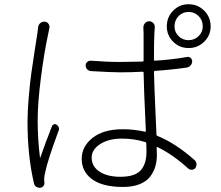

<svg xmlns="http://www.w3.org/2000/svg" viewBox="-20 -850 1040 903"><path d="M159.2 -720.7Q160.2 -733.4 169.4 -741.2Q178.7 -749 191.4 -748Q202.1 -747.1 208.5 -737.3Q214.8 -727.5 211.9 -715.8Q209 -703.1 207 -692.4Q187.5 -602.5 172.4 -484.4Q157.2 -366.2 157.2 -284.2Q157.2 -194.3 168 -109.4Q168.9 -108.4 169.4 -108.4Q169.9 -108.4 169.9 -109.4Q192.4 -175.8 224.6 -256.8Q227.5 -263.7 234.4 -265.6Q241.2 -267.6 247.1 -262.7Q257.8 -254.9 257.8 -243.2Q257.8 -238.3 254.9 -233.4Q203.1 -92.8 193.4 -43Q187.5 -20.5 187.5 -5.9Q187.5 -2.9 188.5 0Q188.5 2.9 188.5 7.8Q190.4 17.6 184.1 24.9Q177.7 32.2 168.9 33.2Q167 33.2 166 33.2Q157.2 33.2 150.4 28.3Q141.6 22.5 139.6 11.7Q109.4 -118.2 109.4 -277.3Q109.4 -327.1 115.2 -394Q121.1 -460.9 127.4 -506.3Q133.8 -551.8 144 -617.7Q154.3 -683.6 156.2 -696.3Q158.2 -710 159.2 -720.7ZM668.9 -136.7Q668.9 -160.2 668 -175.8Q668 -179.7 664.1 -181.6Q611.3 -198.2 553.7 -198.2Q491.2 -198.2 451.2 -172.4Q411.1 -146.5 411.1 -108.4Q411.1 -67.4 447.8 -43Q484.4 -18.6 545.9 -18.6Q614.3 -18.6 641.6 -48.8Q668.9 -79.1 668.9 -136.7ZM859.4 -582Q869.1 -584 876.5 -577.6Q883.8 -571.3 883.8 -561.5Q883.8 -550.8 876.5 -542.5Q869.1 -534.2 858.4 -532.2Q783.2 -521.5 708 -516.6Q704.1 -515.6 704.1 -511.7Q704.1 -476.6 715.8 -217.8Q715.8 -212.9 719.7 -210.9Q801.8 -178.7 893.6 -98.6Q902.3 -91.8 903.8 -81.1Q905.3 -70.3 899.4 -60.5Q893.6 -52.7 883.8 -51.8Q874 -50.8 866.2 -56.6Q792 -124 720.7 -158.2Q716.8 -160.2 716.8 -155.3Q717.8 -143.6 717.8 -121.1Q717.8 -92.8 710.9 -68.4Q704.1 -43.9 687.5 -21Q670.9 2 638.2 15.6Q605.5 29.3 558.6 29.3Q463.9 29.3 414.1 -6.3Q364.3 -42 364.3 -103.5Q364.3 -161.1 415.5 -201.7Q466.8 -242.2 557.6 -242.2Q610.4 -242.2 662.1 -230.5Q666 -229.5 666 -233.4Q656.2 -441.4 655.3 -508.8Q655.3 -512.7 650.4 -512.7Q597.7 -509.8 544.9 -509.8Q505.9 -509.8 408.2 -515.6Q397.5 -516.6 390.1 -523.9Q382.8 -531.2 382.8 -542Q382.8 -551.8 390.1 -558.6Q397.5 -565.4 408.2 -564.5Q481.4 -558.6 546.9 -558.6Q583 -558.6 650.4 -560.5Q655.3 -560.5 655.3 -565.4V-692.4Q655.3 -710 654.3 -719.7Q654.3 -732.4 662.1 -741.2Q669.9 -750 681.6 -750Q693.4 -750 701.2 -741.2Q709 -732.4 708 -720.7Q707 -706.1 706.1 -693.4Q704.1 -662.1 704.1 -568.4Q704.1 -564.5 708 -564.5Q788.1 -569.3 859.4 -582ZM933.6 -725.6Q933.6 -754.9 914.1 -774.4Q894.5 -793.9 866.7 -793.9Q838.9 -793.9 819.8 -774.4Q800.8 -754.9 800.8 -725.6Q800.8 -699.2 819.8 -680.2Q838.9 -661.1 866.7 -661.1Q894.5 -661.1 914.1 -680.2Q933.6 -699.2 933.6 -725.6ZM970.7 -725.6Q970.7 -683.6 940.4 -653.8Q910.2 -624 867.2 -624Q824.2 -624 794.4 -653.8Q764.6 -683.6 764.6 -725.6Q764.6 -769.5 794.4 -799.8Q824.2 -830.1 867.2 -830.1Q910.2 -830.1 940.4 -799.8Q970.7 -769.5 970.7 -725.6Z"/></svg>

Font: Gen Jyuu Gothic L Monospace Light
Style: Regular
Weight: 300
Designer: [Source Han Sans]
Ryoko NISHIZUKA  (kana & ideographs); Paul D. Hunt (Latin, Greek & Cyrillic); Wenlong ZHANG  (bopomofo
Version: Version 1.002.20150607